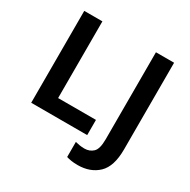

<svg xmlns="http://www.w3.org/2000/svg" viewBox="-199 -900 1277 1292"><g transform="rotate(30 440.0 -253.5)"><path d="M91 0V-714H232V-118H526V0ZM570 207Q668 207 728.5 149.5Q789 92 789 -40V-714H648V-38Q648 38 621 63Q594 88 555 88Q535 88 517 85Q499 82 483 78V195Q499 200 520.5 203.5Q542 207 570 207Z"/></g></svg>

Font: Noto Sans UI
Style: Bold
Weight: 700
Designer: Monotype Design Team
Foundry: Monotype Imaging Inc.
Version: Version 1.901